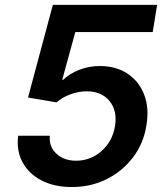

<svg xmlns="http://www.w3.org/2000/svg" viewBox="-20 -747 672 777"><path d="M270.6 9.9Q199.6 9.9 147.9 -16.9Q96.2 -43.7 71 -90.7Q45.8 -137.8 53.6 -197.8H181.5Q177.6 -153.4 208.3 -125Q239 -96.6 287.6 -96.6Q346.6 -96.6 390.8 -135.7Q435 -174.7 445.3 -235.8Q455.6 -297.9 423.5 -337.7Q391.3 -377.5 331 -377.5Q298.7 -377.5 264.9 -365.2Q231.2 -353 209.2 -332.7L93.4 -352.3L193.9 -727.3H615.8L598 -617.2H284.8L231.9 -424.4H236.2Q260.3 -448.5 299.9 -464.1Q339.5 -479.8 383.9 -479.8Q449.9 -479.8 496.4 -448.7Q543 -417.6 563.7 -363.3Q584.5 -308.9 572.4 -239Q561.1 -166.9 518.6 -110.6Q476.2 -54.3 412.1 -22.2Q348 9.9 270.6 9.9Z"/></svg>

Font: Inter UI Semi Bold
Style: Italic
Weight: 600
Italic angle: -9.39999°
Designer: Rasmus Andersson
Foundry: rsms
Version: 3.2;8d6f07862